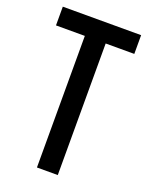

<svg xmlns="http://www.w3.org/2000/svg" viewBox="-136 -786 667 857"><g transform="rotate(20 197.5 -357.0)"><path d="M247 0H148V-625H11V-714H383V-625H247Z"/></g></svg>

Font: Noto Sans Lao Looped ExtraCondensed Medium
Style: Regular
Weight: 500
Width: 2
Designer: Mark Frömberg, Ben Mitchell
Foundry: The Fontpad Ltd
Version: Version 1.002; ttfautohint (v1.8.4.7-5d5b)